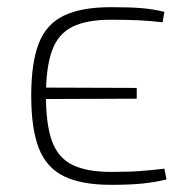

<svg xmlns="http://www.w3.org/2000/svg" viewBox="-20 -506 530 535"><path d="M289 -486Q340 -486 372.5 -483.5Q405 -481 438 -473L433 -444Q397 -448 366.5 -449.5Q336 -451 289 -451Q222 -451 182 -431.5Q142 -412 125 -365Q108 -318 108 -239Q108 -159 125 -112.5Q142 -66 182 -46.5Q222 -27 289 -27Q339 -27 372 -29.5Q405 -32 438 -36L444 -6Q411 2 376.5 5.5Q342 9 289 9Q207 9 158 -15Q109 -39 88 -93.5Q67 -148 67 -239Q67 -331 88 -385Q109 -439 158 -462.5Q207 -486 289 -486ZM88 -262 361 -261V-231L88 -230Z"/></svg>

Font: Exo 2 ExtraLight
Style: Regular
Weight: 250
Designer: Natanael Gama
Foundry: Natanael Gama
Version: Version 2.010